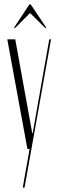

<svg xmlns="http://www.w3.org/2000/svg" viewBox="-20 -674 263 869"><path d="M43 -548 113 -654H119L190 -548H184L116 -615L49 -548ZM13 -496H49L126 -71H128L203 -496H211L91 175H83L114 0H104Z"/></svg>

Font: Moniqa ExtLt Narrow Display
Style: Regular
Weight: 200
Width: 4
Designer: Rajesh Rajput
Foundry: Rajesh Rajput
Version: Version 1.000